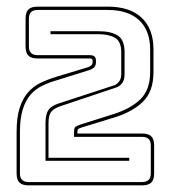

<svg xmlns="http://www.w3.org/2000/svg" viewBox="-20 -750 525 578"><path d="M66 -192Q47 -192 38.5 -200.5Q30 -209 30 -228V-352Q30 -396 39 -424.5Q48 -453 64 -471.5Q80 -490 102 -500.5Q124 -511 150 -519L246 -548Q253 -551 256 -554.5Q259 -558 259 -565Q259 -571 256.5 -572.5Q254 -574 249 -574H93Q74 -574 65.5 -582.5Q57 -591 57 -610V-694Q57 -713 65.5 -721.5Q74 -730 93 -730H305Q371 -730 406.5 -696.5Q442 -663 442 -601V-533Q442 -475 410.5 -444Q379 -413 323 -396L225 -366Q219 -364 216 -362Q213 -360 213 -353V-348H408Q427 -348 435.5 -339.5Q444 -331 444 -312V-228Q444 -209 435.5 -200.5Q427 -192 408 -192ZM408 -202Q421 -202 427.5 -208.5Q434 -215 434 -228V-312Q434 -325 427.5 -331.5Q421 -338 408 -338H203V-353Q203 -365 207 -368Q211 -371 222 -375L320 -406Q372 -422 402 -450.5Q432 -479 432 -533V-601Q432 -658 399 -689Q366 -720 305 -720H93Q80 -720 73.5 -713.5Q67 -707 67 -694V-610Q67 -597 73.5 -590.5Q80 -584 93 -584H249Q260 -584 264.5 -580Q269 -576 269 -565Q269 -554 264.5 -548.5Q260 -543 249 -539L153 -509Q128 -502 107.5 -492Q87 -482 72 -465Q57 -448 48.5 -420.5Q40 -393 40 -352V-228Q40 -215 46.5 -208.5Q53 -202 66 -202ZM158 -439 326 -494Q334 -498 339.5 -506Q345 -514 345 -527V-593Q345 -625 326.5 -636Q308 -647 277 -647H132V-656H277Q314 -656 334.5 -643Q355 -630 355 -593V-527Q355 -510 348 -500Q341 -490 328 -486L161 -430Q141 -423 133.5 -412.5Q126 -402 126 -379V-275H369V-266H117V-379Q117 -406 126 -419Q135 -432 158 -439Z"/></svg>

Font: Bungee Outline
Style: Regular
Weight: 400
Designer: David Jonathan Ross
Foundry: David Jonathan Ross
Version: Version 1.000;PS 1.0;hotconv 1.0.72;makeotf.lib2.5.5900